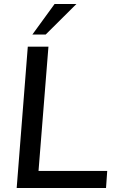

<svg xmlns="http://www.w3.org/2000/svg" viewBox="-20 -947 592 967"><path d="M64 0 120 -712H224L174 -86H520L514 0ZM210 -773H143L255 -927H365Z"/></svg>

Font: Muli SemiBold
Style: Italic
Weight: 600
Italic angle: -4.541°
Designer: Vernon Adams
Foundry: Vernon Adams
Version: Version 2.100; ttfautohint (v1.8.1.43-b0c9)